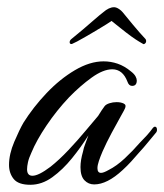

<svg xmlns="http://www.w3.org/2000/svg" viewBox="-20 -508 455 532"><path d="M64 4Q31 4 18 -12Q5 -28 5 -51Q5 -81 19.5 -115Q34 -149 45 -168Q72 -211 109 -250Q146 -289 187.5 -313.5Q229 -338 267 -338Q287 -338 306 -331.5Q325 -325 343 -310Q352 -303 355.5 -296.5Q359 -290 359 -285Q359 -270 346 -270Q337 -270 333 -282Q320 -316 291 -316Q266 -316 234 -293Q202 -270 171 -238Q137 -202 109 -160.5Q81 -119 67 -85Q60 -70 57.5 -58.5Q55 -47 55 -39Q55 -21 70 -21Q87 -21 120 -46Q144 -65 169.5 -92Q195 -119 217 -145.5Q239 -172 252 -187Q257 -195 261.5 -202Q266 -209 270 -214Q274 -219 283.5 -222Q293 -225 303 -225Q315 -225 323 -221Q331 -217 326 -207Q326 -206 315 -186.5Q304 -167 289.5 -140Q275 -113 264 -88Q258 -74 254 -62Q250 -50 250 -42Q250 -29 260 -29Q267 -29 281 -37Q303 -48 325.5 -69Q348 -90 367 -112Q378 -123 387 -133Q396 -143 404 -154Q407 -157 409 -157Q415 -157 415 -148Q415 -143 411 -139Q400 -126 389 -112.5Q378 -99 366 -86Q355 -73 343.5 -60.5Q332 -48 320 -37Q277 3 241 3Q225 3 214 -8.5Q203 -20 203 -45Q203 -64 210 -88Q212 -99 216.5 -110Q221 -121 225 -133Q205 -101 179.5 -69.5Q154 -38 125 -17Q96 4 64 4ZM178 -386Q173 -386 173 -391Q173 -396 178 -400Q193 -412 210 -426.5Q227 -441 242.5 -454.5Q258 -468 266 -474Q282 -488 296 -488Q302 -488 309 -483.5Q316 -479 320 -474Q328 -464 347.5 -440.5Q367 -417 383 -400Q385 -398 385 -394Q385 -390 382 -387.5Q379 -385 377 -386Q375 -387 365 -393Q355 -399 344 -407Q333 -415 328 -419Q322 -424 311 -432.5Q300 -441 289 -450Q276 -441 261.5 -432.5Q247 -424 239 -419Q232 -415 218.5 -407Q205 -399 193.5 -393Q182 -387 179 -386Z"/></svg>

Font: Birthstone
Style: Regular
Weight: 400
Designer: Robert E. Leuschke
Foundry: Robert E. Leuschke
Version: Version 1.013; ttfautohint (v1.8.3)